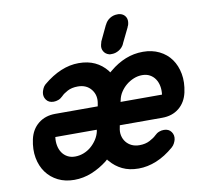

<svg xmlns="http://www.w3.org/2000/svg" viewBox="-84 -857 1020 958"><g transform="rotate(-10 426.0 -378.0)"><path d="M230 -412Q219 -401 207 -396.5Q195 -392 183 -392Q158 -392 145.5 -409.5Q133 -427 138 -449Q140 -457 144.5 -467Q149 -477 158 -485Q248 -560 338 -560Q385 -560 420 -543.5Q455 -527 480 -496L486 -487L496 -495Q533 -526 575 -543Q617 -560 664 -560Q710 -560 746.5 -542Q783 -524 805.5 -492.5Q828 -461 836 -418Q844 -375 833 -324Q822 -275 787.5 -247Q753 -219 702 -219H487L485 -208Q480 -187 484 -168Q488 -149 499.5 -134.5Q511 -120 528 -112Q545 -104 567 -104Q597 -104 619 -115.5Q641 -127 652 -138Q663 -149 675 -153.5Q687 -158 699 -158Q724 -158 736.5 -140.5Q749 -123 744 -101Q742 -93 737 -83Q732 -73 723 -65Q679 -27 633.5 -8.5Q588 10 543 10Q496 10 461 -7Q426 -24 402 -53Q399 -57 398 -57Q397 -57 395 -62Q393 -60 390.5 -58.5Q388 -57 387 -55Q349 -25 306 -7.5Q263 10 217 10Q171 10 135 -8Q99 -26 76 -57.5Q53 -89 45 -132Q37 -175 48 -226Q59 -275 94 -303Q129 -331 180 -331H395L397 -342Q406 -385 382 -415.5Q358 -446 314 -446Q283 -446 261.5 -434.5Q240 -423 230 -412ZM370 -217H160Q157 -194 161 -173.5Q165 -153 175.5 -137.5Q186 -122 202.5 -113Q219 -104 241 -104Q263 -104 284 -112Q305 -120 322 -134.5Q339 -149 351.5 -168Q364 -187 369 -209ZM511 -333H721Q724 -356 720 -376.5Q716 -397 705.5 -412.5Q695 -428 678.5 -437Q662 -446 640 -446Q618 -446 597 -437.5Q576 -429 559 -415Q542 -401 529.5 -382Q517 -363 513 -341ZM506 -725V-724Q515 -744 532.5 -755Q550 -766 570 -766H576Q578 -766 579.5 -766Q581 -766 586 -764L585 -765Q604 -760 612.5 -745Q621 -730 616 -709Q615 -706 614 -702.5Q613 -699 610 -694L611 -695L573 -617L574 -618Q565 -598 547 -587Q529 -576 511 -576H504Q502 -576 500 -576Q498 -576 496 -577Q478 -582 469 -597.5Q460 -613 465 -632Q465 -634 466 -635.5Q467 -637 467 -639L469 -647Z"/></g></svg>

Font: VDS
Style: Bold Italic
Weight: 700
Designer: artmaker
Foundry: artmaker
Version: Version 1.000 2009 initial release